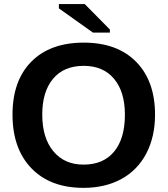

<svg xmlns="http://www.w3.org/2000/svg" viewBox="-20 -906 818 936"><path d="M735.8 -347.2Q735.8 -239.7 693.4 -158.2Q650.9 -76.7 571.8 -33.4Q492.7 9.8 387.2 9.8Q225.1 9.8 133.1 -85.7Q41 -181.2 41 -347.2Q41 -512.7 132.8 -605.5Q224.6 -698.2 388.2 -698.2Q551.8 -698.2 643.8 -604.5Q735.8 -510.7 735.8 -347.2ZM588.9 -347.2Q588.9 -458.5 536.1 -521.7Q483.4 -585 388.2 -585Q291.5 -585 238.8 -522.2Q186 -459.5 186 -347.2Q186 -233.9 240 -168.7Q293.9 -103.5 387.2 -103.5Q483.9 -103.5 536.4 -167Q588.9 -230.5 588.9 -347.2ZM433.1 -747.1 267.1 -865.2V-886.2H393.1L515.6 -762.2V-747.1Z"/></svg>

Font: Arial
Style: Bold
Weight: 700
Designer: Steve Matteson
Foundry: Ascender Corporation
Version: Version 2.00.3